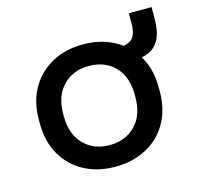

<svg xmlns="http://www.w3.org/2000/svg" viewBox="-91 -679 820 790"><g transform="rotate(-15 319.0 -284.0)"><path d="M307 14Q233 14 175.5 -16.5Q118 -47 85 -104Q52 -161 52 -239V-254Q52 -332 85 -388.5Q118 -445 175.5 -476Q233 -507 307 -507Q381 -507 439 -476Q497 -445 530 -388.5Q563 -332 563 -254V-239Q563 -161 530 -104Q497 -47 439 -16.5Q381 14 307 14ZM307 -78Q375 -78 417.5 -121.5Q460 -165 460 -242V-251Q460 -328 418 -371.5Q376 -415 307 -415Q240 -415 197.5 -371.5Q155 -328 155 -251V-242Q155 -165 197.5 -121.5Q240 -78 307 -78ZM480 -388 441 -455Q484 -456 503.5 -473.5Q523 -491 523 -539V-582H620V-535Q620 -479 603.5 -446.5Q587 -414 555.5 -401Q524 -388 480 -388Z"/></g></svg>

Font: Space Grotesk Medium
Style: Regular
Weight: 500
Designer: Florian Karsten
Foundry: Florian Karsten
Version: Version 2.000